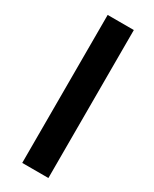

<svg xmlns="http://www.w3.org/2000/svg" viewBox="-230 -831 817 1017"><g transform="rotate(30 179.0 -322.5)"><path d="M104 130V-775H264V130Z"/></g></svg>

Font: Raleway Black
Style: Italic
Weight: 900
Italic angle: -12°
Designer: Matt McInerney, Pablo Impallari, Rodrigo Fuenzalida
Foundry: Matt McInerney, Pablo Impallari, Rodrigo Fuenzalida
Version: Version 4.101;RELEASE